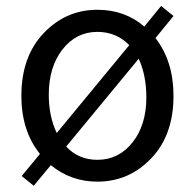

<svg xmlns="http://www.w3.org/2000/svg" viewBox="-20 -589 645 636"><path d="M439.5 -394.5 199.2 -103.5Q240.2 -59.6 302.7 -59.6Q373 -59.6 418.9 -117.2Q464.8 -174.8 464.8 -266.6Q464.8 -338.9 439.5 -394.5ZM168 -148.4 408.2 -439.5Q365.2 -483.4 302.7 -483.4Q232.4 -483.4 187 -425.3Q141.6 -367.2 141.6 -275.4Q141.6 -203.1 168 -148.4ZM554.7 -536.1 495.1 -462.9Q554.7 -385.7 554.7 -271.5Q554.7 -141.6 481 -64.5Q407.2 12.7 302.7 12.7Q214.8 12.7 148.4 -42L91.8 26.4L51.8 -5.9L112.3 -79.1Q50.8 -155.3 50.8 -271.5Q50.8 -401.4 124.5 -479Q198.2 -556.6 302.7 -556.6Q393.6 -556.6 458 -501L513.7 -569.3Z"/></svg>

Font: irohakakuC Regular
Style: Regular
Weight: 400
Designer: [Source Han Sans]
Ryoko NISHIZUKA Ë•øÂ°öÊ∂ºÂ≠ê (kana & ideographs); Paul D. Hunt (Latin, Greek & Cyrillic); Wenlong ZHAN
Version: Version 1.001.20160904